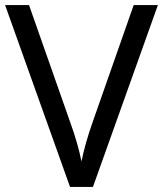

<svg xmlns="http://www.w3.org/2000/svg" viewBox="-20 -734 640 754"><path d="M600 -714 345 0H255L0 -714H94L255 -256Q271 -212 282 -173.5Q293 -135 300 -100Q307 -135 318 -174Q329 -213 345 -258L505 -714Z"/></svg>

Font: Noto Sans Carian
Style: Regular
Weight: 400
Designer: Monotype Design Team
Foundry: Monotype Imaging Inc.
Version: Version 2.002; ttfautohint (v1.8.4.7-5d5b)